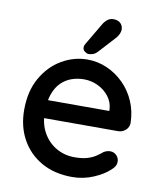

<svg xmlns="http://www.w3.org/2000/svg" viewBox="-84 -811 750 889"><g transform="rotate(10 291.0 -366.5)"><path d="M315 10Q232 10 171 -24.5Q110 -59 76.5 -119.5Q43 -180 43 -258Q43 -346 78.5 -408.5Q114 -471 171 -504.5Q228 -538 292 -538Q341 -538 385 -518.5Q429 -499 463.5 -464.5Q498 -430 518 -383.5Q538 -337 539 -282Q538 -262 523 -249Q508 -236 488 -236H99L75 -321H451L432 -303V-328Q430 -363 409 -389.5Q388 -416 357 -430.5Q326 -445 292 -445Q262 -445 234.5 -435.5Q207 -426 185.5 -405Q164 -384 151.5 -349.5Q139 -315 139 -264Q139 -209 162 -168Q185 -127 224 -104.5Q263 -82 310 -82Q347 -82 371 -89.5Q395 -97 411 -108Q427 -119 439 -129Q454 -138 469 -138Q487 -138 499 -125.5Q511 -113 511 -96Q511 -74 489 -56Q462 -30 414.5 -10Q367 10 315 10ZM291 -564Q284 -564 273.5 -571.5Q263 -579 264 -592Q264 -600 270 -609L329 -709Q336 -722 348.5 -732.5Q361 -743 377 -743Q400 -743 412 -730.5Q424 -718 423 -699Q422 -690 418 -681Q414 -672 407 -663L331 -580Q322 -571 311.5 -567.5Q301 -564 291 -564Z"/></g></svg>

Font: Quicksand SemiBold
Style: Regular
Weight: 600
Designer: Andrew Paglinawan
Foundry: Andrew Paglinawan
Version: Version 3.006